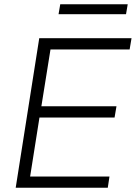

<svg xmlns="http://www.w3.org/2000/svg" viewBox="-20 -885 640 905"><path d="M54 0 165 -705H600L591 -652H218L175 -384H529L520 -331H166L122 -53H496L488 0ZM256 -818 264 -865H582L574 -818Z"/></svg>

Font: Nunito Sans Light
Style: Italic
Weight: 300
Italic angle: -9°
Designer: Vernon Adams
Foundry: Vernon Adams
Version: Version 3.006; ttfautohint (v1.8.3)